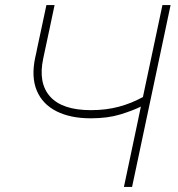

<svg xmlns="http://www.w3.org/2000/svg" viewBox="-20 -733 700 753"><path d="M466 0Q479 -61 490.8 -117Q502.5 -173 516.5 -238.5L532.5 -315Q501.5 -299.5 451.8 -284.2Q402 -269 336 -269Q256 -269 201.2 -296.8Q146.5 -324.5 124.2 -377.8Q102 -431 118 -507Q120.5 -517.5 122.5 -527Q124.5 -536.5 126.5 -547Q136.5 -593 144.5 -631Q152.5 -669 162 -713H194Q184.5 -667 175.5 -625.2Q166.5 -583.5 156 -534L149.5 -503.5Q129 -407 176.8 -354Q224.5 -301 336.5 -301Q396 -301 446.2 -314.5Q496.5 -328 540.5 -352.5L566 -472.5Q580.5 -539.5 592.5 -597.2Q604.5 -655 617 -713H649Q636.5 -654.5 624.5 -597Q612.5 -539.5 598 -472L548.5 -238.5Q534.5 -173 522.8 -117Q511 -61 498 0Z"/></svg>

Font: Commissioner Thin
Style: Italic
Weight: 100
Italic angle: -12°
Designer: Kostas Bartsokas
Foundry: Kostas Bartsokas
Version: Version 1.000; ttfautohint (v1.8.3)